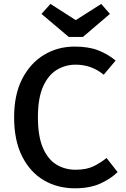

<svg xmlns="http://www.w3.org/2000/svg" viewBox="-20 -964 655 997"><path d="M367.2 -722.1Q439 -722.1 488.2 -703.3Q537.4 -684.6 580.5 -649.7L518.5 -575.9Q455.4 -628.2 372.8 -628.2Q320 -628.2 275.4 -601.5Q230.8 -574.9 203.8 -514.9Q176.9 -454.9 176.9 -354.9Q176.9 -256.9 202.6 -196.9Q228.2 -136.9 272.6 -109.7Q316.9 -82.6 372.8 -82.6Q429.7 -82.6 467.2 -101.3Q504.6 -120 533.3 -143.6L590.8 -70.3Q555.4 -35.9 501 -11Q446.7 13.8 368.7 13.8Q278.5 13.8 207.2 -28.2Q135.9 -70.3 94.6 -152.6Q53.3 -234.9 53.3 -354.9Q53.3 -473.8 95.9 -555.6Q138.5 -637.4 209.5 -679.7Q280.5 -722.1 367.2 -722.1ZM505.6 -943.6 550.8 -891.8 410.8 -772.3H336.9L195.4 -891.8L242.1 -943.6L373.3 -859.5Z"/></svg>

Font: Fira Code Medium
Style: Regular
Weight: 500
Designer: Carrois Corporate, Edenspiekermann AG, Nikita Prokopov
Foundry: Carrois Corporate, Edenspiekermann AG, Nikita Prokopov
Version: Version 6.002